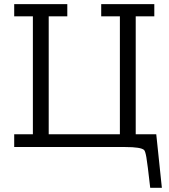

<svg xmlns="http://www.w3.org/2000/svg" viewBox="-20 -703 807 918"><path d="M47.9 0V-61H137.2V-625H47.9V-683.1H301.8V-625H212.9V-61H553.2V-625H463.9V-683.1H717.8V-625H628.9V-61H727.1L753.9 194.8H698.2Q685.1 78.6 679.9 49.3Q674.8 20 668.9 14.2Q653.8 0 579.1 0Z"/></svg>

Font: CMU Concrete
Style: Roman
Weight: 500
Version: Version 0.7.0